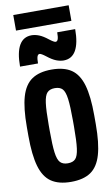

<svg xmlns="http://www.w3.org/2000/svg" viewBox="-119 -1195 738 1263"><g transform="rotate(-10 250.0 -563.5)"><path d="M250 10Q168 10 118.5 -23.5Q69 -57 47 -133Q25 -209 25 -335V-395Q25 -522 47 -597.5Q69 -673 118.5 -706.5Q168 -740 250 -740Q333 -740 382 -706.5Q431 -673 453 -597.5Q475 -522 475 -395V-335Q475 -209 453 -133Q431 -57 382 -23.5Q333 10 250 10ZM250 -114Q284 -114 301 -132Q318 -150 324.5 -199.5Q331 -249 331 -345V-385Q331 -481 324.5 -530.5Q318 -580 301 -598Q284 -616 250 -616Q217 -616 199.5 -598Q182 -580 175.5 -530.5Q169 -481 169 -385V-345Q169 -249 175.5 -199.5Q182 -150 199.5 -132Q217 -114 250 -114ZM340 -785Q317 -785 291 -795Q265 -805 231 -832Q217 -843 206.5 -849Q196 -855 191 -855Q180 -855 175 -841Q170 -827 170 -795H50Q50 -890 77.5 -937.5Q105 -985 160 -985Q183 -985 209 -975Q235 -965 269 -938Q283 -927 293.5 -921Q304 -915 309 -915Q320 -915 325 -929Q330 -943 330 -975H450Q450 -881 422.5 -833Q395 -785 340 -785ZM65 -1033V-1137H435V-1033Z"/></g></svg>

Font: M PLUS Code Latin
Style: Bold
Weight: 700
Designer: Coji Morishita
Foundry: UNDERFOREST DESIGN
Version: Version 1.002; ttfautohint (v1.8.3)